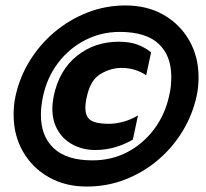

<svg xmlns="http://www.w3.org/2000/svg" viewBox="-20 -674 754 704"><path d="M298 10Q219 10 158.5 -24.5Q98 -59 64 -118.5Q30 -178 30 -253Q30 -270 31.5 -287Q33 -304 37 -322Q52 -391 89 -451Q126 -511 180 -556.5Q234 -602 300.5 -628Q367 -654 440 -654Q520 -654 580 -619.5Q640 -585 674 -525.5Q708 -466 708 -391Q708 -375 706.5 -357.5Q705 -340 701 -322Q686 -253 649.5 -193Q613 -133 559.5 -87.5Q506 -42 439.5 -16Q373 10 298 10ZM319 -86Q389 -86 446.5 -116Q504 -146 544.5 -199.5Q585 -253 600 -322Q605 -342 606.5 -359.5Q608 -377 608 -393Q608 -470 561.5 -513.5Q515 -557 419 -557Q351 -557 292.5 -527Q234 -497 193.5 -444Q153 -391 138 -322Q134 -303 132 -286Q130 -269 130 -253Q130 -174 177.5 -130Q225 -86 319 -86ZM329 -124Q286 -124 250 -142Q214 -160 193 -194.5Q172 -229 172 -276Q172 -287 173.5 -298.5Q175 -310 177 -322Q197 -417 262 -469Q327 -521 415 -521Q456 -521 484 -510.5Q512 -500 534 -482L516 -398Q476 -425 426 -425Q386 -425 349 -403Q312 -381 299 -322Q293 -297 293 -279Q293 -245 313.5 -232.5Q334 -220 379 -220Q405 -220 433.5 -228Q462 -236 486 -251L467 -162Q436 -144 401.5 -134Q367 -124 329 -124Z"/></svg>

Font: Kanit
Style: Bold Italic
Weight: 700
Italic angle: -12°
Designer: Katatrad Team
Foundry: CadsonDemak
Version: Version 2.000; ttfautohint (v1.8.3)